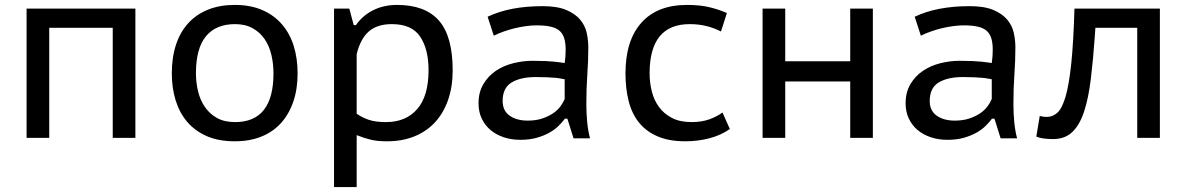

<svg xmlns="http://www.w3.org/2000/svg" viewBox="-20 -560 4820 780"><path d="M438 -447H180V0H88V-525H530V0H438Z M678 -262Q678 -327 695 -378.5Q712 -430 745 -466Q778 -502 825.5 -521Q873 -540 934 -540Q998 -540 1046 -519Q1094 -498 1126 -460.5Q1158 -423 1173.5 -372.5Q1189 -322 1189 -262Q1189 -198 1171.5 -147Q1154 -96 1121.5 -60Q1089 -24 1041.5 -5Q994 14 934 14Q868 14 820 -7Q772 -28 740.5 -65Q709 -102 693.5 -152.5Q678 -203 678 -262ZM776 -262Q776 -225 784.5 -189.5Q793 -154 812 -126Q831 -98 861 -81Q891 -64 935 -64Q1091 -64 1091 -262Q1091 -301 1082.5 -337Q1074 -373 1055.5 -400.5Q1037 -428 1007 -445Q977 -462 935 -462Q857 -462 816.5 -412.5Q776 -363 776 -262Z M1337 -525H1399L1417 -458H1426Q1453 -497 1496 -518.5Q1539 -540 1593 -540Q1707 -540 1763 -476.5Q1819 -413 1819 -274Q1819 -208 1800.5 -154.5Q1782 -101 1747.5 -63.5Q1713 -26 1663.5 -6Q1614 14 1553 14Q1533 14 1516.5 12.5Q1500 11 1486 7.5Q1472 4 1458 -0.5Q1444 -5 1429 -11V200H1337ZM1572 -462Q1512 -462 1478 -432Q1444 -402 1429 -340V-98Q1452 -82 1479 -73Q1506 -64 1548 -64Q1629 -64 1675 -117Q1721 -170 1721 -275Q1721 -360 1687 -411Q1653 -462 1572 -462Z M1961 -492Q2051 -535 2184 -535Q2244 -535 2280.5 -519.5Q2317 -504 2337 -480Q2357 -456 2363.5 -426.5Q2370 -397 2370 -368Q2370 -313 2366 -257.5Q2362 -202 2362 -137Q2362 -99 2365.5 -63.5Q2369 -28 2377 2H2310L2285 -78H2275Q2264 -63 2248 -47.5Q2232 -32 2210 -20Q2188 -8 2159.5 0Q2131 8 2094 8Q2057 8 2026 -2.5Q1995 -13 1972.5 -32Q1950 -51 1937 -78.5Q1924 -106 1924 -140Q1924 -185 1943.5 -218Q1963 -251 1994 -272Q2025 -293 2064.5 -303Q2104 -313 2143 -313Q2174 -313 2195.5 -312Q2217 -311 2231.5 -309.5Q2246 -308 2256 -306.5Q2266 -305 2274 -304Q2276 -319 2277 -330Q2278 -341 2278 -358Q2278 -386 2272 -405Q2266 -424 2252.5 -435.5Q2239 -447 2216 -452Q2193 -457 2160 -457Q2141 -457 2118 -454Q2095 -451 2072 -445.5Q2049 -440 2026.5 -432Q2004 -424 1986 -415ZM2274 -238Q2266 -239 2257 -241Q2248 -243 2234.5 -244Q2221 -245 2202.5 -246Q2184 -247 2157 -247Q2095 -247 2058.5 -225Q2022 -203 2022 -150Q2022 -110 2050.5 -90Q2079 -70 2124 -70Q2157 -70 2182.5 -78.5Q2208 -87 2226.5 -99.5Q2245 -112 2256.5 -127.5Q2268 -143 2274 -158Z M2945 -36Q2910 -11 2863 1.5Q2816 14 2764 14Q2698 14 2651.5 -6Q2605 -26 2576 -62Q2547 -98 2534 -149Q2521 -200 2521 -262Q2521 -395 2585.5 -467.5Q2650 -540 2771 -540Q2824 -540 2863 -530.5Q2902 -521 2933 -507L2909 -432Q2882 -446 2850.5 -454Q2819 -462 2782 -462Q2619 -462 2619 -262Q2619 -224 2628 -188.5Q2637 -153 2657 -125.5Q2677 -98 2709.5 -81Q2742 -64 2789 -64Q2831 -64 2862.5 -75.5Q2894 -87 2915 -103Z M3434 -229H3170V0H3078V-525H3170V-311H3434V-525H3526V0H3434Z M3696 -492Q3786 -535 3919 -535Q3979 -535 4015.5 -519.5Q4052 -504 4072 -480Q4092 -456 4098.5 -426.5Q4105 -397 4105 -368Q4105 -313 4101 -257.5Q4097 -202 4097 -137Q4097 -99 4100.5 -63.5Q4104 -28 4112 2H4045L4020 -78H4010Q3999 -63 3983 -47.5Q3967 -32 3945 -20Q3923 -8 3894.5 0Q3866 8 3829 8Q3792 8 3761 -2.5Q3730 -13 3707.5 -32Q3685 -51 3672 -78.5Q3659 -106 3659 -140Q3659 -185 3678.5 -218Q3698 -251 3729 -272Q3760 -293 3799.5 -303Q3839 -313 3878 -313Q3909 -313 3930.5 -312Q3952 -311 3966.5 -309.5Q3981 -308 3991 -306.5Q4001 -305 4009 -304Q4011 -319 4012 -330Q4013 -341 4013 -358Q4013 -386 4007 -405Q4001 -424 3987.5 -435.5Q3974 -447 3951 -452Q3928 -457 3895 -457Q3876 -457 3853 -454Q3830 -451 3807 -445.5Q3784 -440 3761.5 -432Q3739 -424 3721 -415ZM4009 -238Q4001 -239 3992 -241Q3983 -243 3969.5 -244Q3956 -245 3937.5 -246Q3919 -247 3892 -247Q3830 -247 3793.5 -225Q3757 -203 3757 -150Q3757 -110 3785.5 -90Q3814 -70 3859 -70Q3892 -70 3917.5 -78.5Q3943 -87 3961.5 -99.5Q3980 -112 3991.5 -127.5Q4003 -143 4009 -158Z M4600 -447H4430L4428 -417Q4421 -318 4411.5 -239.5Q4402 -161 4384 -106.5Q4366 -52 4336 -23.5Q4306 5 4258 5Q4236 5 4219 2.5Q4202 0 4190 -5L4204 -89Q4217 -85 4233 -85Q4257 -85 4276 -102.5Q4295 -120 4309 -168Q4323 -216 4332 -302Q4341 -388 4345 -525H4692V0H4600Z"/></svg>

Font: PT Sans Caption
Style: Regular
Weight: 400
Designer: A.Korolkova, O.Umpeleva, V.Yefimov
Foundry: ParaType Ltd
Version: Version 2.004W OFL